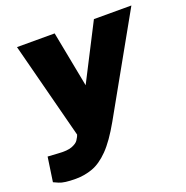

<svg xmlns="http://www.w3.org/2000/svg" viewBox="-141 -631 882 910"><g transform="rotate(-20 300.0 -176.0)"><path d="M89.5 165Q30.5 165 6 154Q-18.5 143 -18.5 143L-0.5 20L48.5 23Q98.5 27 122.2 17.2Q146 7.5 153.5 -4.8Q161 -17 162.5 -20L166.5 -30L40.5 -517H230.5L284.5 -236L428.5 -517H617.5L344 -30Q298 51.5 256.8 93.5Q215.5 135.5 174.8 150.2Q134 165 89.5 165Z"/></g></svg>

Font: Public Sans Black
Style: Italic
Weight: 900
Italic angle: -8°
Designer: The Public Sans project authors (U.S. Web Design System). Libre Franklin designed by Pablo Impallari and Rodrigo Fuenzal
Version: Version 1.007; ttfautohint (v1.8.1) -l 8 -r 50 -G 200 -x 14 